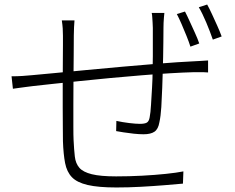

<svg xmlns="http://www.w3.org/2000/svg" viewBox="-20 -806 1040 848"><path d="M706 -749Q705 -740 704 -728.5Q703 -717 702.5 -705.5Q702 -694 702 -684Q702 -655 701.5 -621Q701 -587 700.5 -554.5Q700 -522 699 -496Q698 -462 696.5 -418Q695 -374 692.5 -333.5Q690 -293 684 -266Q679 -236 662.5 -224.5Q646 -213 614 -213Q595 -213 571 -215.5Q547 -218 525.5 -221.5Q504 -225 493 -227L494 -272Q522 -266 551 -262.5Q580 -259 598 -259Q619 -259 628.5 -264.5Q638 -270 641 -288Q645 -308 647 -343Q649 -378 651.5 -418.5Q654 -459 654 -495Q655 -524 655 -557.5Q655 -591 655 -624Q655 -657 655 -683Q655 -694 654 -706Q653 -718 652.5 -729.5Q652 -741 650 -749ZM309 -716Q308 -704 307 -685.5Q306 -667 306 -649Q306 -614 305.5 -562.5Q305 -511 304.5 -453.5Q304 -396 304 -342.5Q304 -289 304 -247.5Q304 -206 305 -187Q307 -145 310.5 -114.5Q314 -84 330.5 -65Q347 -46 385.5 -36.5Q424 -27 493 -27Q551 -27 607.5 -30Q664 -33 712 -38Q760 -43 790 -49L788 5Q755 8 706 12Q657 16 602 19Q547 22 494 22Q414 22 367 11Q320 0 297.5 -23.5Q275 -47 267.5 -86Q260 -125 258 -182Q258 -203 257.5 -242.5Q257 -282 257 -331.5Q257 -381 257 -432.5Q257 -484 257.5 -529.5Q258 -575 258 -606.5Q258 -638 258 -648Q258 -665 257 -680.5Q256 -696 253 -716ZM31 -469Q56 -469 79 -470.5Q102 -472 122 -474Q156 -477 218.5 -483Q281 -489 359.5 -496.5Q438 -504 522.5 -511.5Q607 -519 687.5 -525.5Q768 -532 831 -535Q851 -536 867.5 -537Q884 -538 899 -539V-486Q892 -487 881 -487Q870 -487 857 -487Q844 -487 831 -487Q791 -486 732.5 -482.5Q674 -479 606.5 -473.5Q539 -468 468.5 -461.5Q398 -455 332.5 -448Q267 -441 213.5 -435.5Q160 -430 127 -426Q111 -424 95.5 -422Q80 -420 65.5 -418Q51 -416 37 -414ZM797 -755Q806 -738 817.5 -712.5Q829 -687 841 -661Q853 -635 860 -614L821 -600Q814 -622 803.5 -648Q793 -674 782 -699.5Q771 -725 761 -744ZM895 -786Q905 -768 916.5 -743Q928 -718 939.5 -692.5Q951 -667 959 -645L920 -631Q908 -666 891 -706.5Q874 -747 858 -774Z"/></svg>

Font: Noto Sans JP Thin Light
Style: Regular
Weight: 300
Version: Version 2.004-H2;hotconv 1.0.118;makeotfexe 2.5.65603